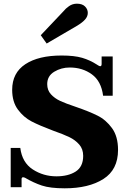

<svg xmlns="http://www.w3.org/2000/svg" viewBox="-20 -1011 698 1041"><path d="M201 -820 326 -952Q335 -964 354 -977.5Q373 -991 397 -991Q426 -991 441 -976Q456 -961 456 -941Q456 -922 441.5 -905.5Q427 -889 399 -872L233 -775ZM116 -47Q110 -50 104 -50Q102 -50 99.5 -47.5Q97 -45 97 -41V4H38V-209H90Q100 -130 157.5 -92.5Q215 -55 286 -55Q350 -55 390.5 -81Q431 -107 431 -166Q431 -203 409.5 -227.5Q388 -252 356 -267.5Q324 -283 267 -303Q195 -330 151.5 -352.5Q108 -375 77 -417Q46 -459 46 -524Q46 -616 117.5 -663Q189 -710 314 -710Q383 -710 425.5 -697.5Q468 -685 505 -661Q507 -660 513 -656Q519 -652 524 -652Q531 -652 531 -665V-705H591V-492H539Q529 -571 478 -608Q427 -645 358 -645Q312 -645 274 -622Q236 -599 236 -555Q236 -522 256 -500Q276 -478 306 -464Q336 -450 390 -432Q463 -407 509 -384Q555 -361 587.5 -316Q620 -271 620 -198Q620 -91 540.5 -40.5Q461 10 331 10Q252 10 207 -5Q162 -20 116 -47Z"/></svg>

Font: Taviraj Bold
Style: Regular
Weight: 700
Designer: Katatrad Team
Foundry: CadsonDemak
Version: Version 1.030